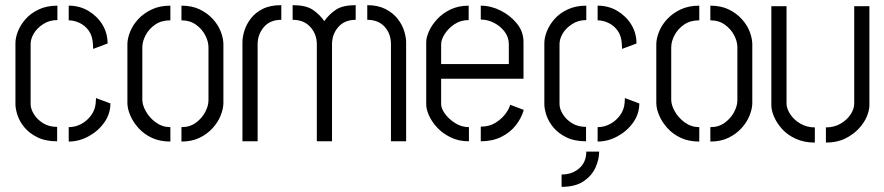

<svg xmlns="http://www.w3.org/2000/svg" viewBox="-20 -549 3436 746"><path d="M202 0Q157 0 125.5 -15.5Q94 -31 75 -54Q56 -77 48 -101.5Q40 -126 40 -144V-381Q40 -403 50 -428Q60 -453 80 -475.5Q100 -498 131 -512.5Q162 -527 203 -527V-471Q172 -471 148 -455.5Q124 -440 111.5 -419Q99 -398 99 -378V-144Q99 -126 112 -105Q125 -84 148 -70Q171 -56 202 -56ZM247 1V-55Q273 -55 296 -67.5Q319 -80 334.5 -101.5Q350 -123 352 -150L353 -168L409 -147Q409 -107 385.5 -73.5Q362 -40 324.5 -19.5Q287 1 247 1ZM342 -359 341 -379Q339 -411 324 -431Q309 -451 288 -460.5Q267 -470 247 -470V-527Q289 -527 323 -507Q357 -487 377.5 -454Q398 -421 398 -380Z M642 1Q601 1 570 -13.5Q539 -28 518 -51.5Q497 -75 486 -101Q475 -127 475 -149V-377Q475 -399 485.5 -425.5Q496 -452 517.5 -475Q539 -498 570 -512.5Q601 -527 642 -527V-470Q607 -470 583 -453.5Q559 -437 546 -412.5Q533 -388 533 -365V-161Q533 -141 547 -116Q561 -91 586 -73Q611 -55 642 -55ZM685 1V-55Q718 -55 741.5 -72.5Q765 -90 777.5 -114Q790 -138 790 -159V-365Q790 -388 777.5 -412Q765 -436 741.5 -453Q718 -470 685 -470V-527Q726 -527 756 -512.5Q786 -498 807 -475Q828 -452 838 -425.5Q848 -399 848 -377V-149Q848 -127 837.5 -100.5Q827 -74 806 -51Q785 -28 755 -13.5Q725 1 685 1Z M1211 0V-377Q1211 -416 1186 -444Q1161 -472 1117 -472V-529Q1168 -529 1194.5 -511.5Q1221 -494 1240 -467Q1259 -494 1285.5 -511.5Q1312 -529 1362 -529V-472Q1319 -472 1294.5 -444Q1270 -416 1270 -377V0ZM922 0V-385Q922 -405 929.5 -429.5Q937 -454 954.5 -477Q972 -500 1001 -514.5Q1030 -529 1073 -529V-472Q1029 -472 1005 -443.5Q981 -415 981 -377V0ZM1499 0V-377Q1499 -418 1474.5 -445Q1450 -472 1407 -472V-529Q1448 -529 1477.5 -514Q1507 -499 1525 -476Q1543 -453 1550.5 -428Q1558 -403 1558 -385V0Z M1802 0Q1762 0 1730.5 -15.5Q1699 -31 1678 -54Q1657 -77 1646.5 -101Q1636 -125 1636 -144V-385Q1636 -403 1646.5 -427Q1657 -451 1678 -474Q1699 -497 1730 -512Q1761 -527 1801 -527V-471Q1770 -471 1746 -455Q1722 -439 1708 -417Q1694 -395 1694 -377V-300H1957V-377Q1957 -404 1941 -425.5Q1925 -447 1900 -460Q1875 -473 1848 -473V-527Q1887 -527 1925 -508Q1963 -489 1988.5 -457.5Q2014 -426 2014 -386V-243H1694V-144Q1694 -128 1708.5 -107.5Q1723 -87 1748 -71Q1773 -55 1802 -55ZM1848 0V-57Q1881 -57 1904.5 -71.5Q1928 -86 1943 -105.5Q1958 -125 1962 -142L2015 -122Q2006 -90 1984 -62Q1962 -34 1927.5 -17Q1893 0 1848 0Z M2162 177V129Q2203 129 2230.5 105Q2258 81 2258 40H2308Q2308 70 2294 101.5Q2280 133 2248 155Q2216 177 2162 177ZM2257 0Q2212 0 2180.5 -15.5Q2149 -31 2130 -54Q2111 -77 2103 -101.5Q2095 -126 2095 -144V-381Q2095 -403 2105 -428Q2115 -453 2135 -475.5Q2155 -498 2186 -512.5Q2217 -527 2258 -527V-471Q2227 -471 2203 -455.5Q2179 -440 2166.5 -419Q2154 -398 2154 -378V-144Q2154 -126 2167 -105Q2180 -84 2203 -70Q2226 -56 2257 -56ZM2302 1V-55Q2328 -55 2351 -67.5Q2374 -80 2389.5 -101.5Q2405 -123 2407 -150L2408 -168L2464 -147Q2464 -107 2440.5 -73.5Q2417 -40 2379.5 -19.5Q2342 1 2302 1ZM2397 -359 2396 -379Q2394 -411 2379 -431Q2364 -451 2343 -460.5Q2322 -470 2302 -470V-527Q2344 -527 2378 -507Q2412 -487 2432.5 -454Q2453 -421 2453 -380Z M2697 1Q2656 1 2625 -13.5Q2594 -28 2573 -51.5Q2552 -75 2541 -101Q2530 -127 2530 -149V-377Q2530 -399 2540.5 -425.5Q2551 -452 2572.5 -475Q2594 -498 2625 -512.5Q2656 -527 2697 -527V-470Q2662 -470 2638 -453.5Q2614 -437 2601 -412.5Q2588 -388 2588 -365V-161Q2588 -141 2602 -116Q2616 -91 2641 -73Q2666 -55 2697 -55ZM2740 1V-55Q2773 -55 2796.5 -72.5Q2820 -90 2832.5 -114Q2845 -138 2845 -159V-365Q2845 -388 2832.5 -412Q2820 -436 2796.5 -453Q2773 -470 2740 -470V-527Q2781 -527 2811 -512.5Q2841 -498 2862 -475Q2883 -452 2893 -425.5Q2903 -399 2903 -377V-149Q2903 -127 2892.5 -100.5Q2882 -74 2861 -51Q2840 -28 2810 -13.5Q2780 1 2740 1Z M3189 5V-54Q3221 -54 3246 -68.5Q3271 -83 3285 -104.5Q3299 -126 3299 -147V-525H3358V-140Q3358 -121 3348 -96.5Q3338 -72 3316.5 -49Q3295 -26 3263.5 -10.5Q3232 5 3189 5ZM3146 5Q3104 5 3071.5 -10Q3039 -25 3018.5 -48Q2998 -71 2987.5 -95.5Q2977 -120 2977 -140V-525H3036V-147Q3036 -127 3050.5 -105Q3065 -83 3090 -68.5Q3115 -54 3146 -54Z"/></svg>

Font: Stick No Bills Light
Style: Regular
Weight: 300
Version: Version 2.000